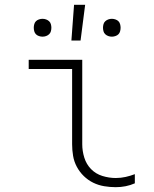

<svg xmlns="http://www.w3.org/2000/svg" viewBox="-20 -768 640 796"><path d="M460 8Q436 8 412 4Q388 0 366.5 -10.5Q345 -21 327.5 -38Q310 -55 298.5 -76.5Q287 -98 283 -122Q279 -146 279 -170V-482H99V-520H321V-170Q321 -142 329.5 -114.5Q338 -87 357.5 -67Q377 -47 404.5 -38.5Q432 -30 460 -30Q481 -30 501 -34.5Q521 -39 539 -46V-8Q521 0 501 4Q481 8 460 8ZM444 -616Q436 -616 429 -618.5Q422 -621 416.5 -626Q411 -631 409 -638.5Q407 -646 407 -653Q407 -660 409 -667.5Q411 -675 416.5 -680Q422 -685 429 -687.5Q436 -690 444 -690Q451 -690 458.5 -687.5Q466 -685 471 -680Q476 -675 478 -667.5Q480 -660 480 -653Q480 -646 478 -638.5Q476 -631 471 -626Q466 -621 458.5 -618.5Q451 -616 444 -616ZM156 -616Q149 -616 141.5 -618.5Q134 -621 129 -626Q124 -631 122 -638.5Q120 -646 120 -653Q120 -660 122 -667.5Q124 -675 129 -680Q134 -685 141.5 -687.5Q149 -690 156 -690Q164 -690 171 -687.5Q178 -685 183.5 -680Q189 -675 191 -667.5Q193 -660 193 -653Q193 -646 191 -638.5Q189 -631 183.5 -626Q178 -621 171 -618.5Q164 -616 156 -616ZM276 -600 287 -748H333L314 -600Z"/></svg>

Font: Iosevka Extralight Extended
Style: Regular
Weight: 200
Width: 7
Monospace: yes
Designer: Belleve Invis
Foundry: Belleve Invis
Version: Version 32.5.0; ttfautohint (v1.8.4)